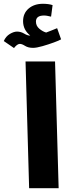

<svg xmlns="http://www.w3.org/2000/svg" viewBox="-76 -995 387 1015"><path d="M78 0 59 -670H215L234 0ZM29 -763Q40 -763 56.5 -752.5Q73 -742 99 -742Q117 -742 148.5 -751Q180 -760 208.5 -770.5Q237 -781 247 -787L226 -846Q213 -841 199 -835Q185 -829 168 -823Q150 -828 132 -843Q114 -858 114 -881Q114 -913 157 -913Q167 -913 175.5 -911Q184 -909 194 -907L202 -968Q181 -975 151 -975Q105 -975 75.5 -950Q46 -925 46 -883Q46 -837 84 -807H81Q69 -807 51.5 -817.5Q34 -828 14 -828Q-3 -828 -24 -815.5Q-45 -803 -56 -778L-2 -741Q15 -763 29 -763Z"/></svg>

Font: Noto Sans Arabic Condensed Extra
Style: Regular
Weight: 800
Width: 3
Designer: Nadine Chahine - Monotype Design Team
Foundry: Monotype Imaging Inc.
Version: Version 1.902